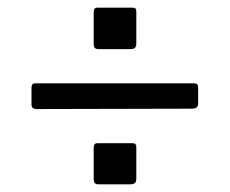

<svg xmlns="http://www.w3.org/2000/svg" viewBox="-20 -623 598 500"><path d="M335 -510Q335 -502 331.5 -498.5Q328 -495 318 -495H238Q230 -495 227 -498Q224 -501 224 -509V-591Q224 -603 233 -603H326Q331 -603 333 -600.5Q335 -598 335 -592ZM496 -353Q496 -340 480 -340L75 -339Q62 -339 62 -351V-394Q62 -406 71 -406H486Q496 -406 496 -396ZM335 -158Q335 -150 331.5 -146.5Q328 -143 318 -143H238Q230 -143 227 -146Q224 -149 224 -156V-238Q224 -250 233 -250H326Q335 -250 335 -240Z"/></svg>

Font: Libre Franklin
Style: Regular
Weight: 400
Designer: Pablo Impallari, Rodrigo Fuenzalida
Foundry: Impallari Type
Version: Version 1.001; ttfautohint (v1.4.1)